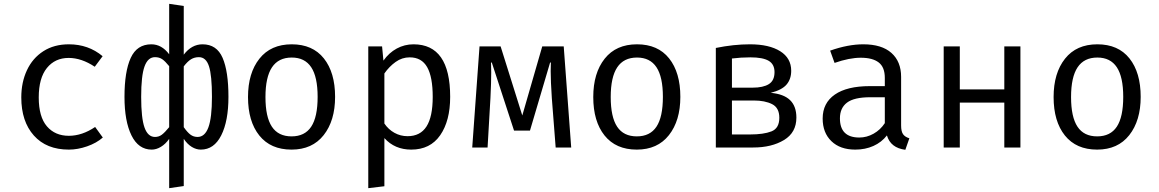

<svg xmlns="http://www.w3.org/2000/svg" viewBox="-20 -769 6040 1001"><path d="M476 -107 516 -52Q483 -23 434 -6Q385 11 339 11Q222 11 156.5 -62.5Q91 -136 91 -261Q91 -340 120.5 -403Q150 -466 206 -502Q262 -538 339 -538Q441 -538 515 -476L474 -421Q405 -467 338 -467Q267 -467 224.5 -414.5Q182 -362 182 -261Q182 -160 224.5 -110.5Q267 -61 339 -61Q408 -61 476 -107Z M938 -738V-484Q979 -538 1036 -538Q1110 -538 1140.5 -467.5Q1171 -397 1171 -264Q1171 -138 1133.5 -63.5Q1096 11 1027 11Q1003 11 980 -3Q957 -17 938 -45V201L862 212V-45Q843 -18 819 -3.5Q795 11 771 11Q702 11 665.5 -63Q629 -137 629 -264Q629 -396 661.5 -467Q694 -538 769 -538Q823 -538 862 -486V-749ZM716 -264Q716 -153 733.5 -104Q751 -55 788 -55Q808 -55 823.5 -66.5Q839 -78 862 -106V-424Q841 -450 825.5 -460.5Q810 -471 788 -471Q751 -471 733.5 -422.5Q716 -374 716 -264ZM938 -423V-106Q957 -79 973 -67Q989 -55 1010 -55Q1048 -55 1066.5 -105Q1085 -155 1085 -264Q1085 -376 1069.5 -423.5Q1054 -471 1017 -471Q994 -471 976 -460Q958 -449 938 -423Z M1727 -264Q1727 -140 1667.5 -64.5Q1608 11 1500 11Q1391 11 1332 -62.5Q1273 -136 1273 -263Q1273 -388 1332.5 -463Q1392 -538 1501 -538Q1610 -538 1668.5 -464.5Q1727 -391 1727 -264ZM1364 -263Q1364 -159 1397.5 -108.5Q1431 -58 1500 -58Q1569 -58 1602.5 -108.5Q1636 -159 1636 -264Q1636 -368 1602.5 -418.5Q1569 -469 1501 -469Q1432 -469 1398 -418Q1364 -367 1364 -263Z M2327 -264Q2327 -139 2275 -64Q2223 11 2124 11Q2038 11 1984 -49V202L1900 212V-527H1972L1979 -453Q2008 -494 2048.5 -516Q2089 -538 2136 -538Q2327 -538 2327 -264ZM1984 -386V-125Q2005 -94 2036.5 -76.5Q2068 -59 2105 -59Q2171 -59 2203.5 -109.5Q2236 -160 2236 -264Q2236 -368 2207 -419Q2178 -470 2116 -470Q2076 -470 2042.5 -446Q2009 -422 1984 -386Z M2958 0H2877L2857 -257Q2851 -347 2851 -398L2852 -443H2848L2743 -88H2660L2544 -443H2540Q2541 -427 2541 -392Q2541 -339 2537 -259L2522 0H2442L2480 -527H2590L2703 -167L2807 -527H2919Z M3527 -264Q3527 -140 3467.5 -64.5Q3408 11 3300 11Q3191 11 3132 -62.5Q3073 -136 3073 -263Q3073 -388 3132.5 -463Q3192 -538 3301 -538Q3410 -538 3468.5 -464.5Q3527 -391 3527 -264ZM3164 -263Q3164 -159 3197.5 -108.5Q3231 -58 3300 -58Q3369 -58 3402.5 -108.5Q3436 -159 3436 -264Q3436 -368 3402.5 -418.5Q3369 -469 3301 -469Q3232 -469 3198 -418Q3164 -367 3164 -263Z M4132 -156Q4132 -78 4067.5 -39Q4003 0 3907 0H3712V-519Q3805 -538 3890 -538Q3990 -538 4047.5 -502Q4105 -466 4105 -400Q4105 -357 4081 -328.5Q4057 -300 3998 -285Q4066 -279 4099 -247Q4132 -215 4132 -156ZM3796 -464V-312H3904Q3959 -312 3988.5 -330.5Q4018 -349 4018 -393Q4018 -434 3987.5 -452Q3957 -470 3892 -470Q3843 -470 3796 -464ZM4043 -155Q4043 -207 4005.5 -226Q3968 -245 3910 -245H3796V-68H3891Q3961 -68 4002 -84Q4043 -100 4043 -155Z M4721 -48 4700 12Q4623 2 4604 -63Q4576 -27 4533.5 -8Q4491 11 4439 11Q4360 11 4314.5 -33Q4269 -77 4269 -151Q4269 -232 4332.5 -276Q4396 -320 4515 -320H4593V-363Q4593 -419 4561 -443.5Q4529 -468 4468 -468Q4408 -468 4331 -441L4308 -505Q4401 -538 4481 -538Q4577 -538 4627.5 -493Q4678 -448 4678 -368V-115Q4678 -84 4688 -69.5Q4698 -55 4721 -48ZM4593 -127V-262H4517Q4433 -262 4396 -234Q4359 -206 4359 -152Q4359 -52 4460 -52Q4499 -52 4534.5 -72Q4570 -92 4593 -127Z M5216 -234H4984V0H4900V-527H4984V-303H5216V-527H5300V0H5216Z M5927 -264Q5927 -140 5867.5 -64.5Q5808 11 5700 11Q5591 11 5532 -62.5Q5473 -136 5473 -263Q5473 -388 5532.5 -463Q5592 -538 5701 -538Q5810 -538 5868.5 -464.5Q5927 -391 5927 -264ZM5564 -263Q5564 -159 5597.5 -108.5Q5631 -58 5700 -58Q5769 -58 5802.5 -108.5Q5836 -159 5836 -264Q5836 -368 5802.5 -418.5Q5769 -469 5701 -469Q5632 -469 5598 -418Q5564 -367 5564 -263Z"/></svg>

Font: FiraDG Mono
Style: Regular
Weight: 400
Designer: Carrois Corporate & Edenspiekermann AG
Foundry: Carrois Corporate GbR & Edenspiekermann AG
Version: Version 3.206